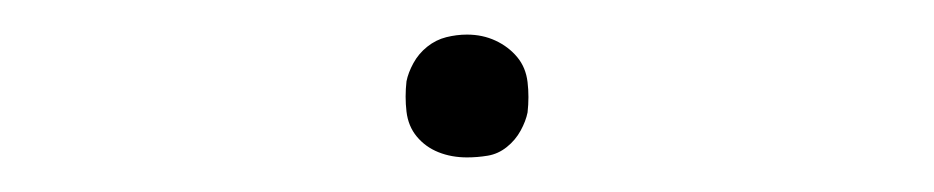

<svg xmlns="http://www.w3.org/2000/svg" viewBox="-20 -396 540 111"><path d="M250 -305Q241 -305 233.5 -308Q226 -311 221 -317Q216 -323 215 -331.5Q214 -340 215 -349Q216 -354 219 -359.5Q222 -365 227 -369Q232 -373 238 -374.5Q244 -376 250 -376Q259 -376 266.5 -372.5Q274 -369 279 -363Q284 -357 285 -348.5Q286 -340 285 -331Q284 -326 281 -320.5Q278 -315 273 -311Q268 -307 262 -306Q256 -305 250 -305Z"/></svg>

Font: Iosevka Thin
Style: Italic
Weight: 100
Italic angle: -9°
Monospace: yes
Designer: Belleve Invis
Foundry: Belleve Invis
Version: Version 32.5.0; ttfautohint (v1.8.4)